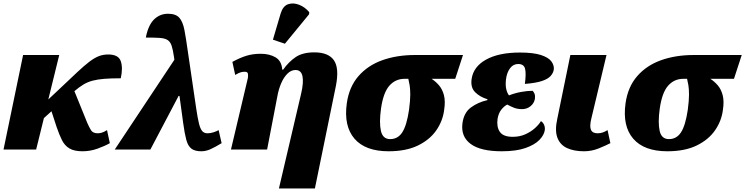

<svg xmlns="http://www.w3.org/2000/svg" viewBox="-29 -848 4227 1089"><path d="M-9 0 102 -536H307L245 -284L310 -345Q369 -401 409 -438.5Q449 -476 478 -498Q507 -520 531.5 -529.5Q556 -539 585 -539Q643 -539 656 -501Q669 -463 656 -404Q602 -404 563.5 -401Q525 -398 496.5 -390.5Q468 -383 444 -368.5Q420 -354 393 -331L466 -151Q477 -126 487.5 -109Q498 -92 526 -92Q534 -92 546.5 -95Q559 -98 578 -110L594 -36Q566 -20 524.5 -5Q483 10 439 10Q392 10 365 -6Q338 -22 322.5 -53Q307 -84 292 -128L263 -217L220 -178L176 0Z M622 0 960 -509 958 -524Q952 -566 944.5 -588.5Q937 -611 921.5 -621Q906 -631 877 -633Q848 -635 798 -635Q812 -706 845 -738Q878 -770 924 -770Q968 -770 988 -747.5Q1008 -725 1017 -678Q1026 -631 1036 -559L1084 -232Q1092 -178 1099.5 -147.5Q1107 -117 1118 -104.5Q1129 -92 1148 -92Q1164 -92 1181.5 -97.5Q1199 -103 1211 -110L1228 -36Q1192 -14 1165.5 -2Q1139 10 1113 10Q1076 10 1056.5 -5Q1037 -20 1027.5 -55.5Q1018 -91 1010 -150L989 -304H984L824 0Z M1553 221 1679 -317Q1694 -381 1686.5 -416Q1679 -451 1647 -451Q1622 -451 1601 -430Q1580 -409 1565.5 -375Q1551 -341 1544 -301L1486 0H1281L1377 -406Q1379 -420 1377 -430.5Q1375 -441 1359 -441Q1347 -441 1336.5 -438Q1326 -435 1305 -423L1289 -497Q1333 -521 1369.5 -532Q1406 -543 1450 -543Q1499 -543 1533.5 -523Q1568 -503 1572 -453H1577Q1609 -498 1648.5 -524.5Q1688 -551 1754 -551Q1834 -551 1865 -506Q1896 -461 1876 -360L1757 221ZM1587 -600 1519 -623 1563 -772Q1576 -814 1605 -824Q1634 -834 1667.5 -821Q1701 -808 1725 -779L1724 -767Z M2175 10Q2043 10 1981.5 -61.5Q1920 -133 1938 -262Q1951 -355 2004 -416Q2057 -477 2139.5 -506.5Q2222 -536 2325 -536H2597L2553 -401H2419Q2442 -386 2461 -364Q2480 -342 2489 -308Q2498 -274 2490 -223Q2482 -161 2445 -108Q2408 -55 2341 -22.5Q2274 10 2175 10ZM2184 -59Q2228 -59 2253 -98Q2278 -137 2291 -225Q2298 -278 2298 -310.5Q2298 -343 2294.5 -364Q2291 -385 2287 -401H2266Q2214 -401 2179.5 -362Q2145 -323 2132 -232Q2121 -152 2131.5 -105.5Q2142 -59 2184 -59Z M2817 10Q2696 10 2640 -32Q2584 -74 2594 -149Q2602 -209 2642 -238.5Q2682 -268 2735 -280L2736 -285Q2693 -298 2666 -325Q2639 -352 2646 -400Q2656 -470 2728 -510Q2800 -550 2920 -550Q2996 -550 3039 -536Q3082 -522 3098.5 -499.5Q3115 -477 3112 -453Q3109 -434 3094 -417Q3079 -400 3044.5 -388.5Q3010 -377 2948 -372Q2956 -432 2949 -458.5Q2942 -485 2910 -485Q2882 -485 2864 -461Q2846 -437 2841 -399Q2837 -365 2842.5 -342Q2848 -319 2858 -307Q2891 -320 2926.5 -326.5Q2962 -333 2992 -333Q2999 -326 3003 -315.5Q3007 -305 3005 -288Q3001 -263 2980.5 -246Q2960 -229 2932 -229Q2906 -229 2886 -237Q2866 -245 2848 -255Q2830 -246 2814 -225.5Q2798 -205 2793 -173Q2787 -127 2806.5 -99.5Q2826 -72 2879 -72Q2919 -72 2951 -86.5Q2983 -101 3006 -122Q3029 -143 3039 -161Q3050 -155 3056.5 -141Q3063 -127 3061 -110Q3057 -82 3030.5 -54.5Q3004 -27 2951.5 -8.5Q2899 10 2817 10Z M3283 10Q3227 10 3187.5 -8Q3148 -26 3132.5 -67Q3117 -108 3132 -175L3206 -536H3411L3326 -180Q3314 -133 3322.5 -112.5Q3331 -92 3360 -92Q3377 -92 3390.5 -97Q3404 -102 3417 -110L3433 -36Q3408 -23 3367.5 -6.5Q3327 10 3283 10Z M3756 10Q3624 10 3562.5 -61.5Q3501 -133 3519 -262Q3532 -355 3585 -416Q3638 -477 3720.5 -506.5Q3803 -536 3906 -536H4178L4134 -401H4000Q4023 -386 4042 -364Q4061 -342 4070 -308Q4079 -274 4071 -223Q4063 -161 4026 -108Q3989 -55 3922 -22.5Q3855 10 3756 10ZM3765 -59Q3809 -59 3834 -98Q3859 -137 3872 -225Q3879 -278 3879 -310.5Q3879 -343 3875.5 -364Q3872 -385 3868 -401H3847Q3795 -401 3760.5 -362Q3726 -323 3713 -232Q3702 -152 3712.5 -105.5Q3723 -59 3765 -59Z"/></svg>

Font: Noto Serif Black
Style: Italic
Weight: 900
Italic angle: -12°
Designer: Monotype Design Team
Foundry: Monotype Imaging Inc.
Version: Version 2.013